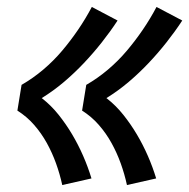

<svg xmlns="http://www.w3.org/2000/svg" viewBox="-20 -621 544 552"><path d="M345 -89Q338 -121 327 -151.5Q316 -182 300.5 -210Q285 -238 264 -262Q243 -286 216 -303L228 -377Q261 -396 290.5 -421Q320 -446 344.5 -475Q369 -504 390.5 -535.5Q412 -567 430 -601L504 -562Q483 -530 458.5 -499Q434 -468 407 -439.5Q380 -411 350 -385.5Q320 -360 286 -339Q313 -318 334.5 -291Q356 -264 373.5 -234.5Q391 -205 405 -173Q419 -141 429 -108ZM159 -89Q152 -121 141 -151.5Q130 -182 114.5 -210Q99 -238 78 -262Q57 -286 30 -303L42 -377Q75 -396 104.5 -421Q134 -446 158.5 -475Q183 -504 204.5 -535.5Q226 -567 244 -601L318 -562Q297 -530 272.5 -499Q248 -468 221 -439.5Q194 -411 164 -385.5Q134 -360 100 -339Q127 -318 148.5 -291Q170 -264 187.5 -234.5Q205 -205 219 -173Q233 -141 243 -108Z"/></svg>

Font: Iosevka Gothic
Style: Bold Italic
Weight: 700
Italic angle: -9°
Monospace: yes
Designer: Belleve Invis
Foundry: Belleve Invis
Version: Version 15.5.1; ttfautohint (v1.8.4)